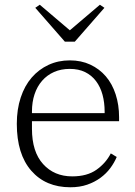

<svg xmlns="http://www.w3.org/2000/svg" viewBox="-20 -779 572 811"><path d="M277 12Q173 12 112 -58Q51 -128 51 -256Q51 -317 67.5 -367Q84 -417 114 -451.5Q144 -486 185 -505Q226 -524 275 -524Q323 -524 361.5 -506Q400 -488 427 -456.5Q454 -425 468.5 -380.5Q483 -336 483 -284V-267H115V-235Q115 -138 162 -86Q209 -34 285 -34Q348 -34 387.5 -62Q427 -90 448 -131L473 -116Q463 -92 446 -69Q429 -46 404.5 -28Q380 -10 348.5 1Q317 12 277 12ZM115 -301H422V-307Q422 -346 413 -379Q404 -412 385.5 -436.5Q367 -461 339.5 -474.5Q312 -488 275 -488Q238 -488 208.5 -475Q179 -462 158 -438Q137 -414 126 -381Q115 -348 115 -308ZM129 -746 148 -759 275 -651 402 -759 421 -746 296 -603H254Z"/></svg>

Font: IBM Plex Serif Light
Style: Regular
Weight: 300
Designer: Mike Abbink, Paul van der Laan, Pieter van Rosmalen
Foundry: Bold Monday
Version: Version 3.001